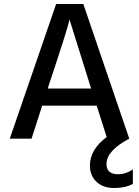

<svg xmlns="http://www.w3.org/2000/svg" viewBox="-20 -694 696 961"><path d="M645 226Q609 247 552 247Q495 247 462.5 215.5Q430 184 430 135Q430 54 514 -8L464 -165H191L138 0H29L261 -674H397L627 0Q513 60 513 127Q513 178 571 178Q610 178 645 154ZM230 -285 219 -251H436L328 -596Q318 -549 230 -285Z"/></svg>

Font: Hind Mysuru Medium
Style: Regular
Weight: 500
Designer: Manushi Parikh, Hitesh Malaviya
Foundry: Indian Type Foundry
Version: Version 0.703;PS 1.0;hotconv 1.0.86;makeotf.lib2.5.63406